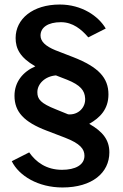

<svg xmlns="http://www.w3.org/2000/svg" viewBox="-20 -753 544 848"><path d="M256 75C387 75 463 10 463 -80C463 -135 434 -172 374 -206C422 -233 459 -271 459 -336C459 -410 414 -457 305 -500L225 -531C181 -549 159 -570 159 -596C159 -632 192 -655 249 -655C302 -655 340 -623 370 -588L447 -627C415 -682 341 -733 244 -733C124 -733 49 -669 49 -585C49 -539 68 -499 136 -460C81 -436 44 -391 44 -330C44 -259 86 -214 186 -176L267 -145C334 -119 353 -95 353 -65C353 -24 312 -3 254 -3C184 -3 138 -38 109 -80L32 -41C64 24 149 75 256 75ZM281 -248 227 -270C159 -297 145 -315 145 -346C145 -382 178 -416 227 -420L276 -401C336 -377 354 -353 356 -319C359 -278 325 -244 281 -248Z"/></svg>

Font: United Sans SemiBold
Style: Regular
Weight: 600
Designer: Pablo Impallari, Rodrigo Fuenzalida (Modified by Dan O. Williams)
Version: Version 1.000;PS 001.000;hotconv 1.0.88;makeotf.lib2.5.64775